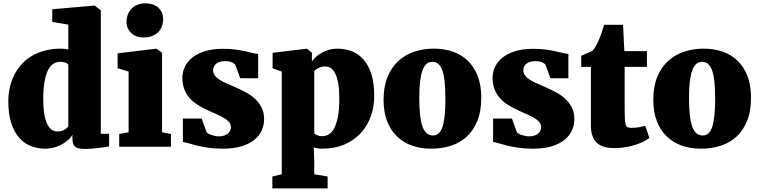

<svg xmlns="http://www.w3.org/2000/svg" viewBox="-20 -853 4411 1116"><path d="M244.1 11.2Q198.2 11.2 158.7 -4.4Q119.1 -20 90.3 -53.5Q61.5 -86.9 44.9 -139.2Q28.3 -191.4 28.3 -265.1Q28.3 -304.7 36.6 -342.8Q44.9 -380.9 61.5 -414.6Q78.1 -448.2 103.3 -477.1Q128.4 -505.9 162.6 -526.4Q196.8 -546.9 239.5 -558.6Q282.2 -570.3 334.5 -570.3Q345.2 -570.3 356.2 -568.8Q367.2 -567.4 377 -565.4V-710L283.7 -725.6V-799.3L525.9 -820.3H530.8L565.9 -793V-75.2H614.3V-2Q602.1 0.5 585 2.9Q567.9 5.4 548.8 7.6Q529.8 9.8 510.5 11.2Q491.2 12.7 475.1 12.7Q456.1 12.7 442.1 10.3Q428.2 7.8 419.2 1.2Q410.2 -5.4 405.5 -16.8Q400.9 -28.3 400.9 -46.9V-69.3Q389.2 -50.3 371.3 -35.4Q353.5 -20.5 332.5 -10Q311.5 0.5 288.8 5.9Q266.1 11.2 244.1 11.2ZM313.5 -88.9Q337.9 -88.9 353 -97.7Q368.2 -106.4 377 -118.2V-478Q371.1 -484.9 358.4 -489.3Q345.7 -493.7 329.6 -493.7Q310.1 -493.7 292.5 -483.6Q274.9 -473.6 261.5 -449.5Q248 -425.3 240 -384.8Q231.9 -344.2 231.4 -282.7Q231 -231.4 236.8 -194.6Q242.7 -157.7 253.4 -134.3Q264.2 -110.8 279.3 -99.9Q294.4 -88.9 313.5 -88.9Z M672.9 -74.2 727.5 -84V-437L663.6 -456.5V-543L886.2 -569.8H888.7L921.9 -546.9V-84L973.6 -74.2V0H672.9ZM813.5 -635.3Q792 -635.3 773.9 -642.1Q755.9 -648.9 742.9 -661.1Q730 -673.3 722.7 -689.9Q715.3 -706.5 715.3 -725.6Q715.3 -748 722.9 -767.8Q730.5 -787.6 744.4 -802.2Q758.3 -816.9 778.6 -825.2Q798.8 -833.5 824.7 -833.5H825.2Q850.6 -833.5 869.9 -826.4Q889.2 -819.3 902.1 -806.9Q915 -794.4 921.6 -777.8Q928.2 -761.2 928.2 -742.2Q928.2 -719.7 921.1 -700.2Q914.1 -680.7 899.7 -666.3Q885.3 -651.9 863.8 -643.6Q842.3 -635.3 814 -635.3H813.5Z M1043 -164.1H1152.3L1180.7 -85Q1183.6 -80.6 1190.9 -76.2Q1198.2 -71.8 1208.5 -68.4Q1218.8 -64.9 1230.2 -62.7Q1241.7 -60.5 1252.4 -60.5Q1269.5 -60.5 1282.5 -64.7Q1295.4 -68.8 1304.2 -76.2Q1313 -83.5 1317.6 -93.3Q1322.3 -103 1322.3 -113.8Q1322.3 -132.8 1308.8 -146.5Q1295.4 -160.2 1272.9 -172.4Q1250.5 -184.6 1221.7 -196.8Q1192.9 -209 1161.6 -225.1Q1133.8 -238.8 1111.3 -255.9Q1088.9 -272.9 1073 -294.4Q1057.1 -315.9 1048.6 -342.3Q1040 -368.7 1040 -400.9Q1040 -435.5 1055.2 -466.3Q1070.3 -497.1 1099.9 -520Q1129.4 -543 1173.6 -556.2Q1217.8 -569.3 1275.9 -569.3Q1317.9 -569.3 1349.4 -564.9Q1380.9 -560.5 1405 -555.2Q1429.2 -549.8 1447.5 -545.2Q1465.8 -540.5 1480.5 -539.6V-397.9L1376 -398.4L1347.7 -476.1Q1343.8 -483.4 1328.6 -490.5Q1313.5 -497.6 1290 -497.6Q1255.9 -497.6 1237.3 -483.2Q1218.8 -468.8 1218.8 -444.3Q1218.8 -426.8 1229 -413.6Q1239.3 -400.4 1256.6 -389.4Q1273.9 -378.4 1296.4 -368.7Q1318.8 -358.9 1343.3 -348.1Q1374.5 -334.5 1405.3 -318.4Q1436 -302.2 1460.4 -280.3Q1484.9 -258.3 1500 -229.2Q1515.1 -200.2 1515.1 -160.6Q1515.1 -127.4 1502 -96.7Q1488.8 -65.9 1460 -41.7Q1431.2 -17.6 1385 -3.2Q1338.9 11.2 1272.9 11.2Q1227.1 11.2 1190.9 5.9Q1154.8 0.5 1126.7 -6.3Q1098.6 -13.2 1078.1 -19.5Q1057.6 -25.9 1043 -27.8Z M1617.7 159.7V-437L1564.5 -456.1V-545.9L1760.7 -569.8H1763.2L1793 -546.9V-496.1Q1802.2 -509.8 1816.9 -522.9Q1831.5 -536.1 1850.6 -546.6Q1869.6 -557.1 1892.1 -563.7Q1914.6 -570.3 1939.5 -570.3Q1985.4 -570.3 2024.7 -555.2Q2064 -540 2093 -507.1Q2122.1 -474.1 2138.7 -421.6Q2155.3 -369.1 2155.3 -294.9Q2155.3 -235.8 2136.7 -180.7Q2118.2 -125.5 2080.1 -82.8Q2042 -40 1984.6 -14.4Q1927.2 11.2 1849.6 11.2Q1835.9 11.2 1823 8.5Q1810.1 5.9 1803.7 3.4L1806.6 83V159.7L1884.3 172.9V242.2H1563V172.9ZM1806.6 -78.1Q1813 -71.3 1825.2 -66.4Q1837.4 -61.5 1853.5 -61.5Q1873 -61.5 1890.9 -71.8Q1908.7 -82 1922.1 -106.9Q1935.5 -131.8 1943.8 -173.3Q1952.1 -214.8 1952.1 -277.3Q1952.6 -327.6 1946.8 -363.5Q1940.9 -399.4 1930.2 -422.4Q1919.4 -445.3 1904.1 -456.1Q1888.7 -466.8 1869.6 -466.8Q1849.6 -466.8 1832.5 -458.5Q1815.4 -450.2 1806.6 -439.5Z M2209.5 -272.9Q2209.5 -350.1 2232.7 -406.2Q2255.9 -462.4 2295.9 -498.8Q2335.9 -535.2 2388.7 -552.7Q2441.4 -570.3 2501 -570.3Q2561.5 -570.3 2612.3 -552.7Q2663.1 -535.2 2699.7 -499.5Q2736.3 -463.9 2756.8 -410.6Q2777.3 -357.4 2777.3 -286.1Q2777.3 -205.6 2754.2 -149.2Q2731 -92.8 2691.2 -57.1Q2651.4 -21.5 2598.4 -5.1Q2545.4 11.2 2485.8 11.2Q2425.8 11.2 2375 -6.6Q2324.2 -24.4 2287.6 -59.8Q2251 -95.2 2230.2 -148.4Q2209.5 -201.7 2209.5 -272.9ZM2497.1 -65.4Q2515.6 -65.4 2529.1 -77.1Q2542.5 -88.9 2551.3 -113.8Q2560.1 -138.7 2564.5 -178Q2568.8 -217.3 2568.8 -272.5Q2568.8 -331.5 2564.9 -373.5Q2561 -415.5 2551.8 -442.1Q2542.5 -468.8 2527.8 -481.2Q2513.2 -493.7 2492.2 -493.7Q2473.6 -493.7 2459.7 -481.9Q2445.8 -470.2 2436.3 -445.3Q2426.8 -420.4 2421.9 -381.1Q2417 -341.8 2417 -286.6Q2417 -227.5 2421.6 -185.5Q2426.3 -143.6 2436 -116.9Q2445.8 -90.3 2460.9 -77.9Q2476.1 -65.4 2497.1 -65.4Z M2846.2 -164.1H2955.6L2983.9 -85Q2986.8 -80.6 2994.1 -76.2Q3001.5 -71.8 3011.7 -68.4Q3022 -64.9 3033.4 -62.7Q3044.9 -60.5 3055.7 -60.5Q3072.8 -60.5 3085.7 -64.7Q3098.6 -68.8 3107.4 -76.2Q3116.2 -83.5 3120.8 -93.3Q3125.5 -103 3125.5 -113.8Q3125.5 -132.8 3112.1 -146.5Q3098.6 -160.2 3076.2 -172.4Q3053.7 -184.6 3024.9 -196.8Q2996.1 -209 2964.8 -225.1Q2937 -238.8 2914.6 -255.9Q2892.1 -272.9 2876.2 -294.4Q2860.4 -315.9 2851.8 -342.3Q2843.3 -368.7 2843.3 -400.9Q2843.3 -435.5 2858.4 -466.3Q2873.5 -497.1 2903.1 -520Q2932.6 -543 2976.8 -556.2Q3021 -569.3 3079.1 -569.3Q3121.1 -569.3 3152.6 -564.9Q3184.1 -560.5 3208.3 -555.2Q3232.4 -549.8 3250.7 -545.2Q3269 -540.5 3283.7 -539.6V-397.9L3179.2 -398.4L3150.9 -476.1Q3147 -483.4 3131.8 -490.5Q3116.7 -497.6 3093.3 -497.6Q3059.1 -497.6 3040.5 -483.2Q3022 -468.8 3022 -444.3Q3022 -426.8 3032.2 -413.6Q3042.5 -400.4 3059.8 -389.4Q3077.1 -378.4 3099.6 -368.7Q3122.1 -358.9 3146.5 -348.1Q3177.7 -334.5 3208.5 -318.4Q3239.3 -302.2 3263.7 -280.3Q3288.1 -258.3 3303.2 -229.2Q3318.4 -200.2 3318.4 -160.6Q3318.4 -127.4 3305.2 -96.7Q3292 -65.9 3263.2 -41.7Q3234.4 -17.6 3188.2 -3.2Q3142.1 11.2 3076.2 11.2Q3030.3 11.2 2994.1 5.9Q2958 0.5 2929.9 -6.3Q2901.9 -13.2 2881.3 -19.5Q2860.8 -25.9 2846.2 -27.8Z M3414.6 -464.4H3358.4V-528.3Q3358.4 -528.3 3363 -530.5Q3367.7 -532.7 3374.8 -535.9Q3381.8 -539.1 3390.4 -542.7Q3398.9 -546.4 3406 -549.3Q3413.1 -552.2 3417.7 -554.4Q3422.4 -556.6 3422.4 -556.6Q3431.2 -566.4 3439.9 -579.6Q3448.7 -592.8 3457 -612.8Q3466.8 -633.3 3474.9 -656.7Q3482.9 -680.2 3491.7 -709H3601.6L3608.9 -555.7H3740.2V-464.4H3610.8V-219.7Q3610.8 -181.6 3612.1 -159.7Q3613.3 -137.7 3617.4 -126.7Q3621.6 -115.7 3629.9 -112.8Q3638.2 -109.9 3652.3 -109.9H3652.8Q3676.3 -109.9 3695.3 -113.8Q3714.4 -117.7 3730 -121.6H3730.5L3754.4 -51.3Q3740.2 -39.6 3718.8 -29.1Q3697.3 -18.6 3670.9 -10.3Q3644.5 -2 3614.3 2.9Q3584 7.8 3551.3 7.8H3550.3Q3479 7.8 3446.8 -25.4Q3414.6 -58.6 3414.6 -120.6Z M3777.3 -272.9Q3777.3 -350.1 3800.5 -406.2Q3823.7 -462.4 3863.8 -498.8Q3903.8 -535.2 3956.5 -552.7Q4009.3 -570.3 4068.8 -570.3Q4129.4 -570.3 4180.2 -552.7Q4231 -535.2 4267.6 -499.5Q4304.2 -463.9 4324.7 -410.6Q4345.2 -357.4 4345.2 -286.1Q4345.2 -205.6 4322 -149.2Q4298.8 -92.8 4259 -57.1Q4219.2 -21.5 4166.3 -5.1Q4113.3 11.2 4053.7 11.2Q3993.7 11.2 3942.9 -6.6Q3892.1 -24.4 3855.5 -59.8Q3818.8 -95.2 3798.1 -148.4Q3777.3 -201.7 3777.3 -272.9ZM4064.9 -65.4Q4083.5 -65.4 4096.9 -77.1Q4110.4 -88.9 4119.1 -113.8Q4127.9 -138.7 4132.3 -178Q4136.7 -217.3 4136.7 -272.5Q4136.7 -331.5 4132.8 -373.5Q4128.9 -415.5 4119.6 -442.1Q4110.4 -468.8 4095.7 -481.2Q4081.1 -493.7 4060.1 -493.7Q4041.5 -493.7 4027.6 -481.9Q4013.7 -470.2 4004.2 -445.3Q3994.6 -420.4 3989.7 -381.1Q3984.9 -341.8 3984.9 -286.6Q3984.9 -227.5 3989.5 -185.5Q3994.1 -143.6 4003.9 -116.9Q4013.7 -90.3 4028.8 -77.9Q4043.9 -65.4 4064.9 -65.4Z"/></svg>

Font: Merriweather UltraBold
Style: Regular
Weight: 900
Designer: Eben Sorkin ( sorkintype@gmail.com )
Foundry: Eben Sorkin
Version: Version 1.570; ttfautohint (v1.3) -l 8 -r 32 -G 0 -x 0 -H 60